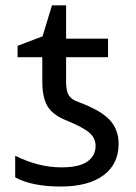

<svg xmlns="http://www.w3.org/2000/svg" viewBox="-20 -679 503 709"><path d="M136.2 -377.9V-467.8H44.9V-509.8L137.2 -544.9L171.9 -659.2H224.1V-536.1H378.9V-467.8H224.1V-376Q224.1 -342.3 234.4 -326.4Q244.6 -310.5 271 -301.8Q353.5 -271 385.7 -235.4Q418 -199.7 418 -147.9Q418 -72.8 361.8 -31.5Q305.7 9.8 204.1 9.8Q98.6 9.8 36.1 -23.9V-104Q122.1 -61 206.1 -61Q272.5 -61 302.7 -82.5Q333 -104 333 -140.1Q333 -169.4 308.8 -189.9Q284.7 -210.4 219.2 -236.8Q171.9 -256.8 154.1 -289.1Q136.2 -321.3 136.2 -377.9Z"/></svg>

Font: Noto Sans Southeast Asian
Style: Regular
Weight: 400
Designer: Monotype Design Team
Foundry: Monotype Imaging Inc.
Version: Version 1.06 uh; ttfautohint (v1.4.1)